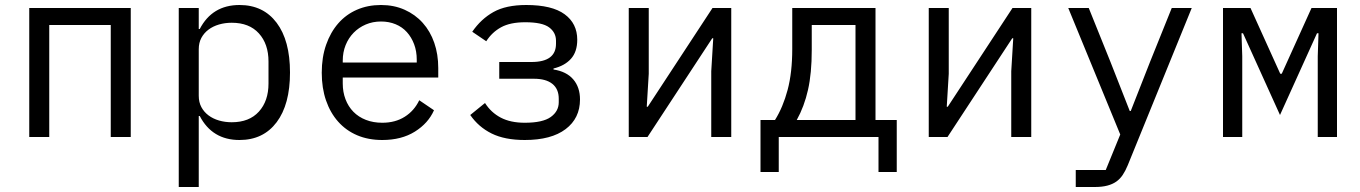

<svg xmlns="http://www.w3.org/2000/svg" viewBox="-20 -548 5440 768"><path d="M97 -516H503V0H423V-448H177V0H97Z M695 -516H775V-432H779Q829 -528 938 -528Q1033 -528 1086.5 -457Q1140 -386 1140 -258Q1140 -130 1086.5 -59Q1033 12 938 12Q829 12 779 -84H775V200H695ZM907 -59Q977 -59 1015.5 -101.5Q1054 -144 1054 -214V-302Q1054 -372 1015.5 -414.5Q977 -457 907 -457Q880 -457 856 -450Q832 -443 814 -429.5Q796 -416 785.5 -396.5Q775 -377 775 -351V-165Q775 -139 785.5 -119.5Q796 -100 814 -86.5Q832 -73 856 -66Q880 -59 907 -59Z M1509 12Q1453 12 1408.5 -7Q1364 -26 1332.5 -61.5Q1301 -97 1284 -146.5Q1267 -196 1267 -257Q1267 -319 1284.5 -369Q1302 -419 1333 -454.5Q1364 -490 1407.5 -509Q1451 -528 1504 -528Q1556 -528 1598.5 -509Q1641 -490 1671 -456.5Q1701 -423 1717 -377Q1733 -331 1733 -276V-238H1351V-214Q1351 -180 1362 -151Q1373 -122 1393.5 -101Q1414 -80 1443.5 -68.5Q1473 -57 1509 -57Q1561 -57 1599 -81Q1637 -105 1657 -147L1716 -107Q1693 -55 1639.5 -21.5Q1586 12 1509 12ZM1504 -462Q1471 -462 1443 -450Q1415 -438 1394.5 -417Q1374 -396 1362.5 -367.5Q1351 -339 1351 -305V-298H1647V-309Q1647 -343 1636.5 -371Q1626 -399 1607.5 -419.5Q1589 -440 1562.5 -451Q1536 -462 1504 -462Z M2079 12Q1999 12 1946.5 -14Q1894 -40 1861 -88L1920 -136Q1944 -98 1983 -77.5Q2022 -57 2079 -57Q2151 -57 2183 -80Q2215 -103 2215 -139V-153Q2215 -192 2189.5 -212.5Q2164 -233 2116 -233H1977V-300H2106Q2204 -300 2204 -373V-385Q2204 -418 2176.5 -438.5Q2149 -459 2081 -459Q2021 -459 1984.5 -439Q1948 -419 1925 -383L1869 -421Q1904 -472 1954 -500Q2004 -528 2085 -528Q2188 -528 2238.5 -491Q2289 -454 2289 -389Q2289 -341 2264 -313Q2239 -285 2194 -274V-270Q2246 -262 2273 -230.5Q2300 -199 2300 -150Q2300 -75 2242.5 -31.5Q2185 12 2079 12Z M2495 -516H2575V-253L2567 -121H2571L2830 -516H2905V0H2825V-263L2833 -395H2829L2570 0H2495Z M3022 -68H3080Q3112 -119 3130.5 -188.5Q3149 -258 3149 -352V-516H3482V-68H3567V140H3494V0H3095V140H3022ZM3402 -68V-448H3227V-348Q3227 -255 3212 -188.5Q3197 -122 3167 -68Z M3695 -516H3775V-253L3767 -121H3771L4030 -516H4105V0H4025V-263L4033 -395H4029L3770 0H3695Z M4667 -516H4747L4491 113Q4482 135 4471 151.5Q4460 168 4445 178.5Q4430 189 4409 194.5Q4388 200 4359 200H4283V132H4403L4461 -10L4253 -516H4335L4422 -300L4499 -104H4503L4580 -300Z M4872 -516H4982L5101 -253H5107L5226 -516H5328V0H5251V-323L5254 -415H5248L5100 -88L4952 -415H4946L4949 -323V0H4872Z"/></svg>

Font: IBM Plex Mono
Style: Regular
Weight: 400
Monospace: yes
Designer: Mike Abbink, Paul van der Laan, Pieter van Rosmalen
Foundry: Bold Monday
Version: Version 2.3